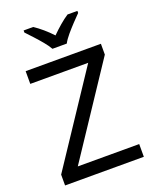

<svg xmlns="http://www.w3.org/2000/svg" viewBox="-170 -1039 912 1134"><g transform="rotate(-20 286.0 -472.0)"><path d="M533 0H38V-68L414 -634H50V-714H523V-646L147 -80H533ZM244 -784Q231 -807 209 -833.5Q187 -860 163 -886Q139 -912 121 -931V-944H181Q207 -927 235 -903Q263 -879 288 -852Q315 -879 343 -903Q371 -927 397 -944H459V-931Q440 -912 415.5 -886Q391 -860 368.5 -833.5Q346 -807 334 -784Z"/></g></svg>

Font: Noto Sans
Style: Regular
Weight: 400
Designer: Monotype Design Team
Foundry: Monotype Imaging Inc.
Version: Version 2.007